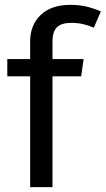

<svg xmlns="http://www.w3.org/2000/svg" viewBox="-20 -770 435 790"><path d="M196 -600V-527H324L314 -456H196V0H104V-456H10V-527H104V-599Q104 -667 147.5 -708.5Q191 -750 269 -750Q305 -750 333.5 -743.5Q362 -737 395 -723L366 -656Q321 -676 274 -676Q232 -676 214 -657.5Q196 -639 196 -600Z"/></svg>

Font: Wolseley Sans
Style: Regular
Weight: 400
Designer: Carrois Corporate & Edenspiekermann AG
Foundry: Carrois Corporate GbR & Edenspiekermann AG
Version: Version 4.202